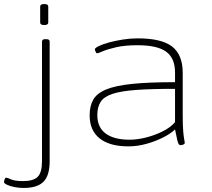

<svg xmlns="http://www.w3.org/2000/svg" viewBox="-76 -719 1051 951"><path d="M41 212Q18 212 -4.5 207.5Q-27 203 -41.5 196Q-56 189 -56 183Q-56 177 -53 169Q-50 161 -46 161Q-40 161 -21 169.5Q-2 178 38 178Q90 178 111 156.5Q132 135 132 80V-513Q132 -525 148 -525H154Q170 -525 170 -513V80Q170 150 139.5 181Q109 212 41 212ZM143 -595Q123 -595 123 -607V-687Q123 -699 143 -699Q163 -699 163 -687V-607Q163 -595 143 -595Z M560 6Q467 6 417.5 -33.5Q368 -73 368 -148Q368 -194 386 -225.5Q404 -257 450 -276Q496 -295 578.5 -303.5Q661 -312 791 -312V-359Q791 -431 747 -463Q703 -495 605 -495Q542 -495 499 -485Q456 -475 433 -465Q410 -455 405 -455Q401 -455 397.5 -463Q394 -471 394 -475Q394 -481 413 -490.5Q432 -500 463 -508.5Q494 -517 531.5 -523Q569 -529 606 -529Q724 -529 776.5 -488.5Q829 -448 829 -358V-150Q829 -96 831.5 -68Q834 -40 836.5 -28.5Q839 -17 839 -11Q839 -6 832 -3Q825 0 818 0Q813 0 809.5 -4.5Q806 -9 802 -25.5Q798 -42 791 -78Q772 -59 734.5 -39.5Q697 -20 651 -7Q605 6 560 6ZM566 -27Q604 -27 647.5 -38Q691 -49 730 -68.5Q769 -88 791 -114V-279Q674 -279 598.5 -273.5Q523 -268 481 -254Q439 -240 422.5 -214.5Q406 -189 406 -149Q406 -88 447.5 -57.5Q489 -27 566 -27Z"/></svg>

Font: Asap Expanded Thin
Style: Regular
Weight: 100
Width: 7
Designer: Pablo Cosgaya
Foundry: Omnibus-Type
Version: Version 3.001; ttfautohint (v1.8.4.7-5d5b)